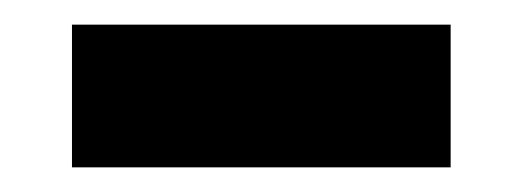

<svg xmlns="http://www.w3.org/2000/svg" viewBox="-20 -347 422 155"><path d="M38.1 -327.1H343.8V-211.9H38.1Z"/></svg>

Font: Reddit Sans Strawberry
Style: Bold
Weight: 700
Designer: Stephen Hutchings
Foundry: Reddit
Version: Version 1.013